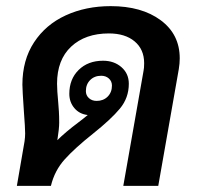

<svg xmlns="http://www.w3.org/2000/svg" viewBox="-20 -606 647 626"><path d="M566 -416Q566 -399 563 -381L496 0H382L448 -375Q450 -384 450 -400Q450 -445 419 -471Q388 -497 335 -497Q258 -497 212 -454Q166 -411 166 -333Q166 -312 170 -270Q171 -259 172 -243Q173 -227 173 -206Q173 -187 167 -149Q193 -175 237 -208Q253 -220 266 -231Q239 -234 222.5 -253.5Q206 -273 206 -300Q206 -348 236.5 -378Q267 -408 316 -408Q352 -408 376 -387Q400 -366 400 -333Q400 -287 371 -252Q342 -217 283 -170Q225 -124 191.5 -87Q158 -50 146 0H35L60 -145Q62 -159 62 -171Q62 -189 58 -241Q53 -314 53 -330Q53 -410 91 -468Q129 -526 194.5 -556Q260 -586 341 -586Q442 -586 504 -540Q566 -494 566 -416ZM295 -277Q317 -277 331 -291Q345 -305 345 -327Q345 -341 335 -350Q325 -359 310 -359Q288 -359 274 -345Q260 -331 260 -309Q260 -295 270 -286Q280 -277 295 -277Z"/></svg>

Font: Sarabun SemiBold
Style: Italic
Weight: 600
Italic angle: -10°
Designer: Suppakit Chalermlarp | Katatrad Co.,Ltd.
Foundry: Cadson Demak Co.,Ltd.
Version: Version 1.000; ttfautohint (v1.6)